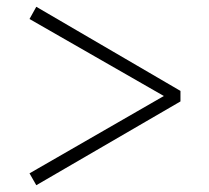

<svg xmlns="http://www.w3.org/2000/svg" viewBox="-20 -642 615 566"><path d="M512 -374 87 -622 67 -586 463 -359 67 -131 87 -96 512 -343Z"/></svg>

Font: Noto Serif JP Light
Style: Regular
Weight: 300
Designer: Ryoko NISHIZUKA 西塚涼子 (kana & ideographs); Frank Grießhammer (Latin, Greek & Cyrillic); Wenlong ZHANG 张文龙 (bopomofo); San
Foundry: Adobe
Version: Version 2.001;hotconv 1.1.0;makeotfexe 2.6.0